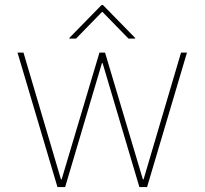

<svg xmlns="http://www.w3.org/2000/svg" viewBox="-20 -759 830 779"><path d="M213.1 0 51.1 -545.5H75.3L227.3 -31.2H230.1L383.5 -545.5H406.2L559.7 -31.2H562.5L714.5 -545.5H738.6L576.7 0H545.5L396.3 -502.8H393.5L244.3 0ZM288.4 -602.3 394.9 -711.6 501.4 -602.3H528.4V-605.1L397.7 -738.6H392L261.4 -605.1V-602.3Z"/></svg>

Font: Inter Thin BETA
Style: Regular
Weight: 100
Designer: Rasmus Andersson
Foundry: rsms
Version: Version 3.011;git-f93a4a705